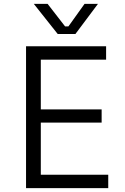

<svg xmlns="http://www.w3.org/2000/svg" viewBox="-20 -968 643 988"><path d="M114 -730H526V-661H190V-405H503V-337H190V-69H537V0H114ZM154 -948H225L315 -832H332L415 -948H484L368 -793H277Z"/></svg>

Font: Sora-SIA Light
Style: Regular
Weight: 300
Designer: Jonathan Barnbrook, Julián Moncada
Foundry: Barnbrook Fonts
Version: Version 2.000